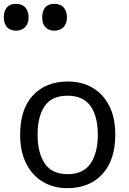

<svg xmlns="http://www.w3.org/2000/svg" viewBox="-50 -971 675 1001"><path d="M551 -269Q551 -136 483.5 -63Q416 10 301 10Q230 10 174.5 -22.5Q119 -55 87 -117.5Q55 -180 55 -269Q55 -402 122 -474Q189 -546 304 -546Q377 -546 432.5 -513.5Q488 -481 519.5 -419.5Q551 -358 551 -269ZM146 -269Q146 -174 183.5 -118.5Q221 -63 303 -63Q384 -63 422 -118.5Q460 -174 460 -269Q460 -364 422 -418Q384 -472 302 -472Q220 -472 183 -418Q146 -364 146 -269ZM233 -811Q204 -811 187 -829Q170 -847 170 -881Q170 -914 186 -932.5Q202 -951 233 -951Q265 -951 282 -932Q299 -913 299 -881Q299 -848 281 -829.5Q263 -811 233 -811ZM33 -811Q4 -811 -13 -829Q-30 -847 -30 -881Q-30 -914 -14 -932.5Q2 -951 33 -951Q65 -951 82 -932Q99 -913 99 -881Q99 -848 81 -829.5Q63 -811 33 -811Z"/></svg>

Font: Noto Sans Tifinagh Air
Style: Regular
Weight: 400
Designer: JamraPatel
Foundry: JamraPatel LLC
Version: Version 2.006; ttfautohint (v1.8.4.7-5d5b)